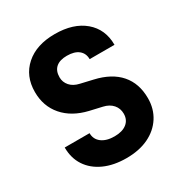

<svg xmlns="http://www.w3.org/2000/svg" viewBox="-175 -867 949 1004"><g transform="rotate(-30 300.0 -365.0)"><path d="M300 10Q223 10 166 -16Q109 -42 78 -89Q47 -136 47 -200H197Q197 -163 225.5 -141.5Q254 -120 303 -120Q350 -120 376.5 -141Q403 -162 403 -199Q403 -231 383 -254Q363 -277 327 -285L253 -302Q160 -324 108.5 -383.5Q57 -443 57 -529Q57 -625 122 -682.5Q187 -740 298 -740Q410 -740 475.5 -684.5Q541 -629 541 -535H391Q391 -570 366.5 -590Q342 -610 296 -610Q253 -610 230 -590Q207 -570 207 -531Q207 -502 226.5 -479.5Q246 -457 283 -449L356 -432Q453 -410 503 -352.5Q553 -295 553 -206Q553 -142 521.5 -93Q490 -44 433.5 -17Q377 10 300 10Z"/></g></svg>

Font: Tiny ExtraBold
Style: Regular
Weight: 800
Designer: Philipp Nurullin, Konstantin Bulenkov
Foundry: JetBrains
Version: Version 2.251; ttfautohint (v1.8.4.7-5d5b)